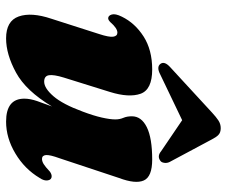

<svg xmlns="http://www.w3.org/2000/svg" viewBox="-76 -642 728 615"><g transform="rotate(90 287.5 -334.0)"><path d="M544 -136Q555 -136 557.2 -124Q559.5 -112 549.5 -97.5Q521 -49.5 471.2 -19.8Q421.5 10 369 10Q295.5 10 295.5 -48.5Q295.5 -67 303.5 -90.2Q311.5 -113.5 320.5 -137Q270.5 -53.5 212 -21.8Q153.5 10 102.5 10Q46.5 10 32.2 -30.5Q18 -71 39.5 -135L88.5 -288Q99 -320 97 -333.2Q95 -346.5 84 -346.5Q70 -346.5 50.5 -324Q43.5 -317 38 -317Q29.5 -317 26 -328.5Q22.5 -340 33 -361Q53.5 -403 96.5 -430.5Q139.5 -458 202 -458Q266.5 -458 279.8 -420.8Q293 -383.5 274 -322.5L228 -175Q218 -142.5 220.5 -127.2Q223 -112 241 -112Q262 -112 287.8 -141.8Q313.5 -171.5 337 -235.5Q350 -270 356 -296.5Q362 -323 362 -340Q362 -354 357 -365.5Q352 -377 352 -393Q352 -423.5 387 -440.8Q422 -458 490.5 -458Q545.5 -458 557.5 -431.2Q569.5 -404.5 549.5 -351.5L486.5 -161.5Q475 -130 476.2 -117.5Q477.5 -105 488.5 -105Q496 -105 504.8 -110.2Q513.5 -115.5 529.5 -130.5Q537.5 -136 544 -136ZM218.5 -484Q194 -471 184 -484.5Q174.5 -497.5 195 -516L340.5 -650Q354 -662.5 365.2 -670Q376.5 -677.5 390 -677.5Q404 -677.5 411.5 -670.2Q419 -663 425.5 -650L498.5 -513.5Q502.5 -505 501 -496.2Q499.5 -487.5 495 -484.5Q480 -473 464 -486.5L364.5 -554Z"/></g></svg>

Font: Fraunces 144pt S050 Black
Style: Italic
Weight: 900
Italic angle: -16°
Version: Version 1.000; ttfautohint (v1.8.3)